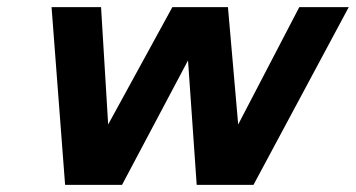

<svg xmlns="http://www.w3.org/2000/svg" viewBox="-20 -520 1001 540"><path d="M960.9 -500 692.9 0H533.2L508.8 -350.1L323.2 0H163.1L125 -500H264.2L284.2 -169.9L464.8 -500H621.1L649.9 -169.9L821.8 -500Z"/></svg>

Font: Perun
Style: Bold Italic
Weight: 700
Italic angle: -12°
Foundry: Copyright (c) Stefan Peev, Context Ltd, 2016
Version: Version 001.000